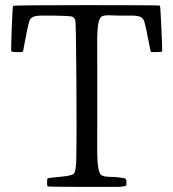

<svg xmlns="http://www.w3.org/2000/svg" viewBox="-20 -731 678 751"><path d="M441.4 0Q465.8 -1 470.7 -3.9Q475.6 -5.9 474.6 -13.7Q474.6 -15.6 474.6 -17.6Q474.6 -30.3 469.7 -32.7Q464.8 -35.2 435.5 -38.1Q425.8 -39.1 410.2 -39.1Q381.8 -40 374 -47.9Q364.3 -59.6 361.3 -102.5Q359.4 -133.8 360.4 -250Q360.4 -315.4 360.4 -355.5Q360.4 -397.5 360.4 -464.8Q359.4 -581.1 361.3 -611.3Q364.3 -655.3 376 -665Q384.8 -672.9 417 -670.9Q434.6 -669.9 446.3 -669.9Q453.1 -669.9 466.8 -669.9Q507.8 -670.9 519.5 -668Q536.1 -665 543 -651.4Q546.9 -640.6 554.7 -603.5Q556.6 -591.8 557.6 -585.9Q557.6 -585 558.6 -583L569.3 -529.3Q570.3 -526.4 591.8 -527.3Q613.3 -527.3 614.3 -530.3Q615.2 -534.2 611.3 -620.6Q607.4 -707 605.5 -709Q603.5 -710.9 318.4 -710.9Q33.2 -710.9 31.2 -708Q29.3 -706.1 25.9 -620.1Q22.5 -534.2 24.4 -530.3Q25.4 -527.3 46.9 -527.3Q68.4 -526.4 70.3 -530.3L80.1 -583Q81.1 -585 81.1 -585.9Q82 -591.8 84 -603.5Q91.8 -640.6 95.7 -651.4Q102.5 -665 119.1 -668Q130.9 -670.9 171.9 -669.9Q185.5 -669.9 192.4 -669.9Q248 -668.9 258.3 -667Q268.6 -665 274.4 -653.3Q277.3 -646.5 278.8 -420.9Q280.3 -195.3 278.3 -112.3Q278.3 -108.4 278.3 -101.6Q276.4 -59.6 269 -51.8Q261.7 -43.9 220.7 -40Q214.8 -39.1 211.9 -39.1Q168.9 -35.2 166.5 -33.2Q164.1 -31.2 164.1 -18.1Q164.1 -4.9 166 -2Q169.9 0 318.4 0Q334 0 360.4 0Q424.8 0 441.4 0Z"/></svg>

Font: Bpmf GenWan Min R
Style: R
Weight: 400
Foundry: But Ko
Version: Version 1.320